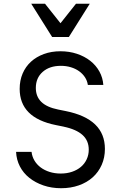

<svg xmlns="http://www.w3.org/2000/svg" viewBox="-20 -981 640 1015"><path d="M65 -178Q67 -136.4 85.1 -101.3Q103.2 -66.2 135.2 -40.7Q167.2 -15.2 210.1 -0.6Q253 14 303 14Q354.2 14 397 -1.2Q439.8 -16.4 470.2 -43.7Q500.6 -71 517.6 -109.4Q534.6 -147.8 534.6 -193.8Q534.6 -273.4 482.8 -323.2Q431 -373 327.8 -393.8L287.2 -402Q227.6 -414 198.5 -442.3Q169.4 -470.6 169.4 -516.2Q169.4 -569 205.6 -601Q241.8 -633 301.8 -633Q330 -633 354.7 -625.5Q379.4 -618 398.2 -604.5Q417 -591 429.1 -572.6Q441.2 -554.2 444.4 -532H526.2Q523.6 -570 505.5 -602.9Q487.4 -635.8 457.1 -659.5Q426.8 -683.2 386.5 -696.6Q346.2 -710 299.8 -710Q251.8 -710 212 -695.4Q172.2 -680.8 143.7 -654.8Q115.2 -628.8 99.6 -592.2Q84 -555.6 84 -511.2Q84 -434.6 131.8 -386.8Q179.6 -339 275.4 -319.8L316 -311.6Q383 -297.4 416.1 -267.6Q449.2 -237.8 449.2 -189.8Q449.2 -162.4 438.3 -138.9Q427.4 -115.4 407.8 -98.8Q388.2 -82.2 361 -72.9Q333.8 -63.6 300.8 -63.6Q269.4 -63.6 242.4 -72.1Q215.4 -80.6 195.1 -95.8Q174.8 -111 162.3 -131.9Q149.8 -152.8 146.8 -178ZM255.6 -785.4H344L454.6 -961.4H381.8L299.8 -858.2L217.8 -961.4H145Z"/></svg>

Font: CommitMonoV142 ExtLt
Style: Regular
Weight: 200
Monospace: yes
Designer: Eigil Nikolajsen
Foundry: Eigil Nikolajsen
Version: Version 1.142